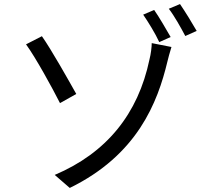

<svg xmlns="http://www.w3.org/2000/svg" viewBox="-20 -874 1040 944"><path d="M865 -854 810 -831C837 -796 870 -737 891 -697L947 -722C926 -759 889 -819 865 -854ZM738 -825 684 -802C708 -767 744 -709 763 -667L819 -692C797 -730 762 -791 738 -825ZM186 -696 108 -656C156 -590 237 -442 275 -367L355 -412C318 -478 232 -631 186 -696ZM249 -14 323 50C655 -112 755 -370 803 -571C806 -584 815 -618 823 -643L726 -662C726 -643 722 -609 715 -582C659 -314 504 -122 249 -14Z"/></svg>

Font: Spoqa Han Sans Neo
Style: Regular
Weight: 400
Designer: [Spoqa Han Sans Neo] Dong-huui Kim ___ Younghwa Kang ___ Yujin Lee ___ [Noto Sans] Ryoko NISHIZUKA ____ (kana & ideograp
Foundry: Spoqa (http://www.spoqa-han-sans.com)
Version: Version 1.100;hotconv 1.0.109;makeotfexe 2.5.65596